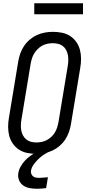

<svg xmlns="http://www.w3.org/2000/svg" viewBox="-20 -939 540 1182"><path d="M204 8Q175 8 147.5 2.5Q120 -3 97.5 -17.5Q75 -32 59.5 -54Q44 -76 37 -102.5Q30 -129 30 -157.5Q30 -186 35 -214L92 -559Q96 -584 104.5 -608.5Q113 -633 127.5 -655Q142 -677 162.5 -694.5Q183 -712 207 -723Q231 -734 256 -738.5Q281 -743 305 -743Q334 -743 361.5 -737.5Q389 -732 411.5 -717.5Q434 -703 449.5 -681Q465 -659 472 -632.5Q479 -606 479 -577.5Q479 -549 474 -521L417 -176Q413 -151 404.5 -126.5Q396 -102 381.5 -80Q367 -58 346.5 -40.5Q326 -23 302.5 -12Q279 -1 253.5 3.5Q228 8 204 8ZM205 -62Q221 -62 237.5 -65.5Q254 -69 269 -77Q284 -85 297 -97.5Q310 -110 318.5 -124.5Q327 -139 332 -155Q337 -171 340 -187L397 -532Q400 -549 400.5 -566.5Q401 -584 398 -600Q395 -616 387.5 -630.5Q380 -645 367.5 -655Q355 -665 338.5 -669Q322 -673 304 -673Q288 -673 271.5 -669.5Q255 -666 240 -658Q225 -650 212.5 -637.5Q200 -625 191 -610.5Q182 -596 177 -580Q172 -564 169 -548L112 -203Q109 -186 108.5 -168.5Q108 -151 111 -135Q114 -119 122 -104.5Q130 -90 142.5 -80Q155 -70 171 -66Q187 -62 205 -62ZM207 223Q184 223 162 219Q140 215 122.5 202.5Q105 190 97 169.5Q89 149 93 126Q96 106 107 86.5Q118 67 132.5 51Q147 35 165 22Q183 9 202 -2L214 -8H274L273 0Q255 9 239.5 20.5Q224 32 210.5 46Q197 60 185.5 76.5Q174 93 171 111Q169 121 172.5 130.5Q176 140 183 146Q190 152 200 154Q210 156 221 156Q234 156 248 154.5Q262 153 275 152L264 219Q250 221 235.5 222Q221 223 207 223ZM191 -851V-919H491V-851Z"/></svg>

Font: Iosevka SS04 Oblique
Style: Regular
Weight: 400
Italic angle: -9°
Monospace: yes
Designer: Belleve Invis
Foundry: Belleve Invis
Version: Version 19.0.0; ttfautohint (v1.8.4)